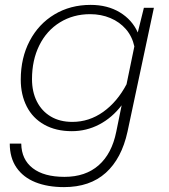

<svg xmlns="http://www.w3.org/2000/svg" viewBox="-20 -576 690 786"><path d="M569 -544H610L502 -37Q478 73 413 131.5Q348 190 242 190Q175 190 125 170Q75 150 47.5 110Q20 70 20 12H67Q68 77 114 112.5Q160 148 244 148Q330 148 384 100.5Q438 53 456 -37L478 -145Q439 -94 386.5 -66.5Q334 -39 274 -39Q209 -39 161.5 -65.5Q114 -92 89.5 -140Q65 -188 65 -250Q65 -339 101.5 -408.5Q138 -478 203 -517Q268 -556 351 -556Q420 -556 470.5 -525.5Q521 -495 544 -443ZM276 -77Q345 -77 402.5 -118Q460 -159 498 -231L530 -386Q521 -427 495.5 -456.5Q470 -486 432 -502Q394 -518 349 -518Q280 -518 225.5 -484.5Q171 -451 141 -390.5Q111 -330 111 -252Q111 -200 131 -160.5Q151 -121 188 -99Q225 -77 276 -77Z"/></svg>

Font: Azeret Mono Thin
Style: Italic
Weight: 100
Italic angle: -12°
Designer: Martin Vácha
Foundry: Displaay
Version: Version 1.000; Glyphs 3.0.3, build 3074